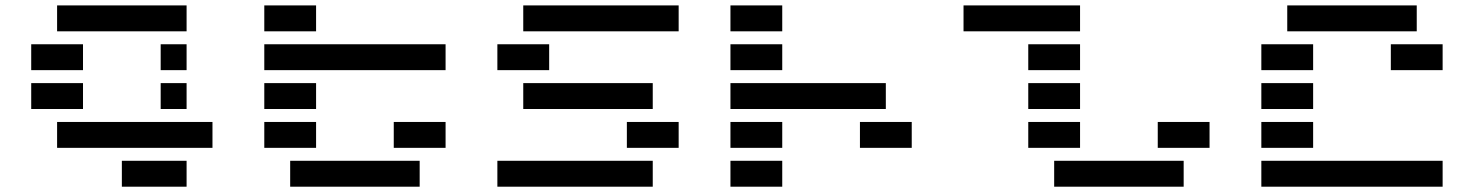

<svg xmlns="http://www.w3.org/2000/svg" viewBox="-20 -704 5558 724"><path d="M439.5 0V-97.7H683.6V0ZM683.6 -683.6V-585.9H195.3V-683.6ZM683.6 -439.5H585.9V-537.1H683.6ZM97.7 -439.5V-537.1H293V-439.5ZM683.6 -293H585.9V-390.6H683.6ZM781.2 -244.1V-146.5H195.3V-244.1ZM293 -293H97.7V-390.6H293Z M1074.2 0V-97.7H1562.5V0ZM1171.9 -585.9H976.6V-683.6H1171.9ZM976.6 -439.5V-537.1H1660.2V-439.5ZM1171.9 -293H976.6V-390.6H1171.9ZM1660.2 -146.5H1464.8V-244.1H1660.2ZM1171.9 -146.5H976.6V-244.1H1171.9Z M2539.1 -683.6V-585.9H1953.1V-683.6ZM1855.5 -439.5V-537.1H2050.8V-439.5ZM1953.1 -293V-390.6H2441.4V-293ZM2343.8 -146.5V-244.1H2539.1V-146.5ZM1855.5 0V-97.7H2441.4V0Z M2734.4 -683.6H2929.7V-585.9H2734.4ZM2929.7 -97.7V0H2734.4V-97.7ZM2929.7 -244.1V-146.5H2734.4V-244.1ZM3320.3 -390.6V-293H2734.4V-390.6ZM3418 -244.1V-146.5H3222.7V-244.1ZM2929.7 -537.1V-439.5H2734.4V-537.1Z M3955.1 0V-97.7H4443.4V0ZM4052.7 -683.6V-585.9H3613.3V-683.6ZM4052.7 -439.5H3857.4V-537.1H4052.7ZM4052.7 -293H3857.4V-390.6H4052.7ZM4541 -146.5H4345.7V-244.1H4541ZM4052.7 -146.5H3857.4V-244.1H4052.7Z M5322.3 -683.6V-585.9H4834V-683.6ZM5419.9 -97.7V0H4736.3V-97.7ZM4931.6 -244.1V-146.5H4736.3V-244.1ZM4931.6 -390.6V-293H4736.3V-390.6ZM5419.9 -537.1V-439.5H5224.6V-537.1ZM4931.6 -537.1V-439.5H4736.3V-537.1Z"/></svg>

Font: Trigram
Style: Regular
Weight: 400
Designer: GGBotNet
Foundry: GGBotNet
Version: 1.05